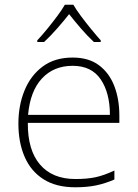

<svg xmlns="http://www.w3.org/2000/svg" viewBox="-20 -877 585 814"><path d="M288 -633Q356 -633 399.5 -600.5Q443 -568 464.5 -512.5Q486 -457 486 -387V-356H98Q97 -241 149.5 -179.5Q202 -118 300 -118Q349 -118 384.5 -125.5Q420 -133 465 -154V-116Q426 -99 387.5 -91Q349 -83 299 -83Q218 -83 164.5 -117Q111 -151 84.5 -212Q58 -273 58 -353Q58 -430 84 -493.5Q110 -557 161 -595Q212 -633 288 -633ZM288 -598Q208 -598 158 -544.5Q108 -491 99 -390H446Q446 -483 407 -540.5Q368 -598 288 -598ZM291 -857Q303 -836 323.5 -808.5Q344 -781 366.5 -753.5Q389 -726 407 -706V-699H378Q351 -724 323 -756.5Q295 -789 273 -817Q251 -789 222.5 -756.5Q194 -724 167 -699H138V-706Q157 -726 179.5 -753.5Q202 -781 222.5 -808.5Q243 -836 255 -857Z"/></svg>

Font: Noto Sans Telugu UI ExtraLight
Style: Regular
Weight: 200
Designer: Jelle Bosma - Monotype Design Team
Foundry: Monotype Imaging Inc.
Version: Version 2.005; ttfautohint (v1.8.4.7-5d5b)